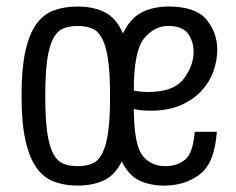

<svg xmlns="http://www.w3.org/2000/svg" viewBox="-20 -569 737 599"><path d="M47.2 -270.6Q47.2 -186.6 59.2 -132.2Q71.2 -77.8 93.4 -46.3Q115.6 -14.8 148.3 -2.4Q181 10 222.2 10Q268.2 10 303.1 -5.8Q338 -21.6 360 -65.2Q380.6 -22.8 413.8 -6.4Q447 10 492.6 10Q557.6 10 603.8 -25.5Q650 -61 656.4 -157.8H587.6Q582 -90.2 556.9 -70.4Q531.8 -50.6 496.8 -50.6Q449.6 -50.6 423.9 -84.7Q398.2 -118.8 397.4 -229Q412.4 -225.4 425 -224.5Q437.6 -223.6 448.6 -223.6Q504.4 -223.6 543.8 -240.8Q583.2 -258 608.6 -285.6Q634 -313.2 645.9 -346.9Q657.8 -380.6 657.8 -413.8Q657.8 -466.8 624.3 -507.7Q590.8 -548.6 505.8 -548.6Q458.6 -548.6 422.8 -530.7Q387 -512.8 363.6 -465Q342.4 -513 306.8 -530.8Q271.2 -548.6 222.2 -548.6Q180 -548.6 147.3 -536.3Q114.6 -524 92.6 -492.8Q70.6 -461.6 58.9 -407.9Q47.2 -354.2 47.2 -270.6ZM121.2 -268.8Q121.2 -338.4 127.2 -381.3Q133.2 -424.2 145.6 -448.1Q158 -472 177.1 -480Q196.2 -488 222.2 -488Q248.4 -488 267.5 -480Q286.6 -472 299 -448.1Q311.4 -424.2 317.4 -381.3Q323.4 -338.4 323.4 -268.8Q323.4 -199.2 317.4 -156.8Q311.4 -114.4 299 -90.5Q286.6 -66.6 267.5 -58.6Q248.4 -50.6 222.2 -50.6Q196.2 -50.6 177.1 -58.6Q158 -66.6 145.6 -90.5Q133.2 -114.4 127.2 -156.8Q121.2 -199.2 121.2 -268.8ZM504.8 -488Q549.6 -488 566.8 -463.8Q584 -439.6 584 -407.2Q584 -363.4 552.8 -322.7Q521.6 -282 443 -282Q433.2 -282 422.5 -282.8Q411.8 -283.6 397.4 -286.4Q397.4 -409.4 429.2 -448.7Q461 -488 504.8 -488Z"/></svg>

Font: Secuela Light
Style: Regular
Weight: 300
Designer: Fernando Haro
Foundry: deFharo
Version: Version 1.708